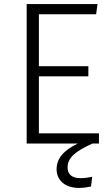

<svg xmlns="http://www.w3.org/2000/svg" viewBox="-20 -705 552 943"><path d="M171 -50V-330H414V-380H171V-635H452L459 -685H111V0H362C293 33 258 73 258 126C258 178 296 218 369 218C391 218 407 215 427 211L433 163C411 168 394 170 375 170C331 170 312 149 312 118C312 71 346 40 434 0H466V-50Z"/></svg>

Font: FiraGO Light
Style: Regular
Weight: 300
Designer: bBox Type
Foundry: bBox Type GmbH
Version: Version 1.001;PS 001.001;hotconv 1.0.88;makeotf.lib2.5.64775